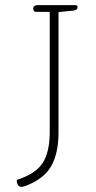

<svg xmlns="http://www.w3.org/2000/svg" viewBox="-20 -715 373 745"><path d="M45 -17Q118 -40 145.5 -82.5Q173 -125 173 -203V-669H118Q114 -669 111.5 -672.5Q109 -676 109 -681Q109 -695 126 -695H274Q281 -695 281 -687Q281 -676 265 -674L207 -668V-201Q207 -121 179 -71Q151 -21 80 6Q69 10 62 10Q55 10 50 3Q45 -4 45 -17Z"/></svg>

Font: Maitree ExtraLight
Style: Regular
Weight: 250
Designer: CadsonDemak Team
Foundry: CadsonDemak
Version: Version 1.002